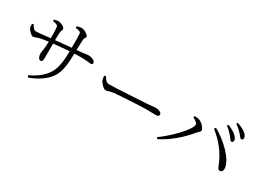

<svg xmlns="http://www.w3.org/2000/svg" viewBox="-33 -1477 3015 2233"><g transform="rotate(30 1475.0 -361.0)"><path d="M72 -520C71 -503 73 -477 78 -465C88 -443 129 -396 154 -396C176 -396 198 -410 224 -416C254 -424 294 -431 345 -437C343 -331 329 -302 329 -268C329 -240 344 -197 370 -197C391 -197 399 -212 399 -252V-443C462 -450 539 -457 611 -462C610 -346 599 -232 550 -155C495 -69 408 -15 330 22L344 45C466 1 555 -66 599 -129C664 -217 668 -342 672 -466L757 -468C832 -468 869 -459 893 -459C911 -459 918 -465 918 -482C918 -513 863 -532 823 -532C801 -532 791 -525 673 -515L677 -647C679 -688 697 -683 697 -704C697 -726 642 -767 596 -767C578 -767 557 -761 536 -754V-733C579 -727 605 -722 608 -701C612 -662 612 -600 611 -510L399 -489C399 -533 400 -573 402 -591C404 -623 416 -624 416 -645C416 -672 356 -700 324 -700C307 -700 285 -695 268 -689V-669C310 -663 333 -657 338 -637C344 -613 345 -535 345 -484C285 -477 190 -466 151 -466C126 -466 108 -497 90 -526Z M1121 -423 1101 -417C1102 -397 1103 -380 1110 -361C1124 -327 1171 -278 1199 -278C1228 -278 1239 -293 1296 -299C1371 -308 1652 -323 1715 -323C1776 -323 1811 -321 1846 -321C1880 -321 1890 -332 1890 -350C1890 -377 1845 -394 1807 -394C1781 -394 1753 -388 1686 -383C1640 -381 1290 -358 1201 -358C1159 -358 1143 -389 1121 -423Z M2719 -540C2739 -515 2749 -492 2764 -492C2779 -492 2788 -502 2788 -519C2788 -538 2778 -555 2754 -579C2729 -602 2690 -624 2640 -645L2626 -628C2670 -597 2697 -566 2719 -540ZM2802 -621C2824 -597 2834 -574 2850 -574C2865 -574 2873 -583 2873 -600C2873 -620 2863 -639 2836 -661C2812 -682 2773 -701 2722 -719L2710 -702C2755 -671 2779 -646 2802 -621ZM2240 -518C2266 -504 2308 -479 2308 -456C2308 -386 2118 -194 1990 -106L2004 -86C2139 -154 2270 -267 2361 -381C2380 -403 2401 -412 2401 -431C2401 -461 2348 -519 2306 -530C2286 -536 2262 -536 2247 -536ZM2818 -130C2841 -131 2858 -152 2854 -189C2840 -310 2672 -465 2530 -542L2514 -522C2633 -428 2715 -324 2771 -190C2787 -150 2793 -130 2818 -130Z"/></g></svg>

Font: Harano Aji Mincho TW
Style: Regular
Weight: 400
Foundry: Masamichi Hosoda
Version: HaranoAjiMinchoTW-Regular version 20230610;ttx 4.39.4